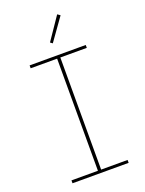

<svg xmlns="http://www.w3.org/2000/svg" viewBox="-175 -1043 850 1125"><g transform="rotate(-20 250.0 -480.5)"><path d="M75 0V-18H240V-717H75V-735H425V-717H260V-18H425V0ZM247 -810 233 -820 329 -961 346 -949Z"/></g></svg>

Font: Iosevka Curly Slab Thin
Style: Regular
Weight: 100
Monospace: yes
Designer: Belleve Invis
Foundry: Belleve Invis
Version: Version 22.1.2; ttfautohint (v1.8.4)